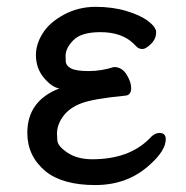

<svg xmlns="http://www.w3.org/2000/svg" viewBox="-20 -512 540 556"><path d="M255.9 23.9Q161.1 23.9 111.8 -16.1Q59.1 -60.1 59.1 -127Q59.1 -220.2 151.9 -255.9Q130.9 -258.8 107.4 -286.4Q84 -314 84 -353Q84 -383.8 103.5 -415.3Q123 -446.8 165 -469.5Q207 -492.2 256.8 -492.2Q306.2 -492.2 346.7 -480Q387.2 -467.8 409.7 -450.4Q432.1 -433.1 432.1 -418.9Q432.1 -398.9 417 -384.5Q401.9 -370.1 393.1 -370.1Q382.8 -370.1 377 -375.5Q371.1 -380.9 366.2 -386.2Q332 -418.9 271 -418.9Q215.8 -418.9 192.9 -396Q169.9 -373 169.9 -350.1Q169.9 -348.1 170.4 -335Q170.9 -321.8 185.5 -314Q200.2 -306.2 236.8 -306.2Q272.9 -306.2 310.1 -317.9Q333 -317.9 346.4 -296.4Q359.9 -274.9 359.9 -256.8Q359.9 -235.8 341.8 -234.9Q251 -226.1 216.1 -213.1Q181.2 -200.2 163.1 -175.5Q145 -150.9 145 -125Q145 -122.1 146 -105.5Q147 -88.9 175.5 -69.8Q204.1 -50.8 247.1 -50.8Q353 -50.8 412.1 -109.9Q426.8 -127 441.9 -127Q460 -127 460 -108.9Q460 -76.2 414.1 -35.2Q350.1 23.9 255.9 23.9Z"/></svg>

Font: LXGW WenKai Mono GB Screen
Style: Regular
Weight: 400
Monospace: yes
Designer: LXGW / Fontworks Inc.
Foundry: LXGW / Fontworks Inc.
Version: Version 1.510;January 18,2025